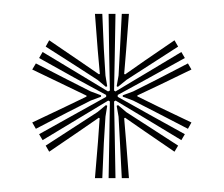

<svg xmlns="http://www.w3.org/2000/svg" viewBox="-20 -823 320 274"><path d="M135 -568.8 136 -626.2 136.8 -678.2 134.5 -679.5 90.2 -652.8 40.8 -623 35.8 -631.5 86 -659.5 131.5 -684.8V-687.5L86 -712.2L35.8 -740.2L40.8 -748.8L90 -719.2L134.2 -692.5L136.8 -693.8L135.8 -745.5L135 -803.2H144.8L143.8 -745.5L142.8 -693.8L144.8 -692.5L189.5 -719.2L238.8 -748.8L243.8 -740.2L193.2 -712.2L148 -687.5V-684.8L193.2 -659.5L243.8 -631.5L238.8 -623L189.5 -652.8L145 -679.5L142.8 -678.2L143.8 -626.2L144.8 -568.8ZM115.5 -568.8 119.8 -620.5 122.2 -654.2 121 -655 93.2 -635.8 50.2 -606.5 45.2 -615.2 87.8 -642.8 119 -663 131.2 -673 133 -672 130.5 -656.5 128.2 -619.2 126 -568.8ZM31.2 -639.2 26 -648.2 73 -670.5 103.5 -685.2V-686.5L73 -701.2L26 -723.8L31.2 -732.5L76.5 -709.2L109.5 -692.5L124.2 -687V-685L109.5 -679.5L76 -662.5ZM153.8 -568.8 151.2 -619.5 149.2 -656.5 146.5 -672 148.5 -673 160.2 -663 192 -642.5 234.2 -615.2 229 -606.5 186.2 -635.8 158.5 -655 157.2 -654.2 160 -620.5 164 -568.8ZM131.2 -699 119.2 -709 87.5 -729.5 45.2 -756.5 50.2 -765.5 93.2 -736.2 121.2 -717 122.5 -717.5 119.5 -751.2 115.5 -803.2H126L128.2 -752.8L130.5 -715.2L133 -700ZM248.2 -639.2 202.2 -663 170 -679.5 155.2 -685V-687L170 -692.5L203.2 -709.2L248.2 -732.5L253.2 -723.8L206.5 -701.2L176 -686.8V-685.5L206.5 -670.5L253.2 -648.2ZM148.2 -699 146.5 -700 149.2 -715.2 151.2 -752.8 153.8 -803.2H164L160 -751.2L157.2 -717.5L158.5 -716.8L186.2 -736.2L229 -765.5L234.2 -756.5L191.2 -728.8L160.5 -709Z"/></svg>

Font: Big Shoulders Inline Display Thin
Style: Regular
Weight: 400
Version: Version 2.002